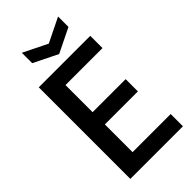

<svg xmlns="http://www.w3.org/2000/svg" viewBox="-287 -1022 1097 1097"><g transform="rotate(-45 261.5 -474.0)"><path d="M136 -948 282 -876 429 -948V-864L282 -792L136 -864ZM65 -740H481V-641H182V-422H449V-323H182V-99H490V0H65Z"/></g></svg>

Font: Encode Sans Compressed
Style: SemiBold
Weight: 600
Designer: Pablo Impallari, Andres Torresi
Foundry: Pablo Impallari, Andres Torresi
Version: Version 1.000; ttfautohint (v1.00) -l 8 -r 50 -G 200 -x 14 -